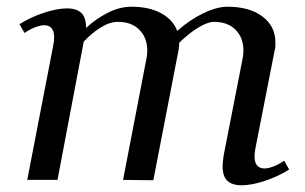

<svg xmlns="http://www.w3.org/2000/svg" viewBox="-20 -535 906 571"><path d="M699 16Q680 16 667 10Q654 4 648 -8.5Q642 -21 642 -41Q642 -48 643 -55.5Q644 -63 645 -72L701 -358Q704 -372 704 -384Q704 -423 680.5 -446.5Q657 -470 617 -470Q598 -470 570.5 -453.5Q543 -437 513 -408Q513 -403 512.5 -397.5Q512 -392 511 -386L436 1L346 0L415 -358Q418 -372 418 -384Q418 -423 394.5 -446.5Q371 -470 331 -470Q306 -470 279 -453Q252 -436 229 -411L151 0H61L138 -398Q141 -413 141 -424Q141 -460 111 -460Q100 -460 83.5 -453.5Q67 -447 53 -437L38 -463Q71 -484 110.5 -497Q150 -510 179 -510Q208 -510 222 -496.5Q236 -483 236 -452Q265 -479 300.5 -497Q336 -515 371 -515Q424 -515 459.5 -495.5Q495 -476 507 -443Q544 -476 584.5 -495.5Q625 -515 657 -515Q722 -515 760.5 -486Q799 -457 799 -409Q799 -404 799 -398Q799 -392 797 -386L740 -96Q737 -81 737 -70Q737 -34 767 -34Q778 -34 794.5 -40.5Q811 -47 825 -57L840 -31Q807 -10 767.5 3Q728 16 699 16Z"/></svg>

Font: Wittgenstein
Style: Italic
Weight: 400
Italic angle: -11°
Designer: Jörg Drees
Foundry: Jörg Drees
Version: Version 1.500